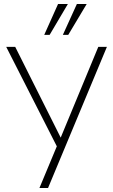

<svg xmlns="http://www.w3.org/2000/svg" viewBox="-20 -939 562 959"><path d="M177 0 270 -223 269 -198 11 -705H56L287 -244H280L471 -705H514L220 0ZM201 -765 270 -919H319L228 -765ZM294 -765 364 -919H413L321 -765Z"/></svg>

Font: Nunito Sans 10pt Condensed ExtraLight
Style: Regular
Weight: 250
Width: 3
Designer: Vernon Adams
Foundry: Vernon Adams
Version: Version 3.101;gftools[0.9.27]